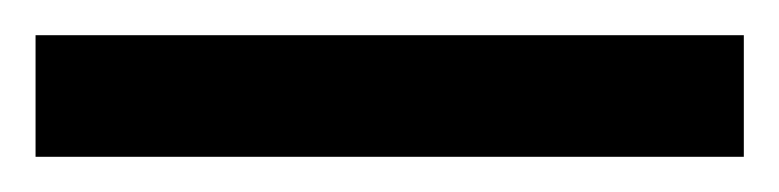

<svg xmlns="http://www.w3.org/2000/svg" viewBox="-20 112 438 108"><path d="M0 200.2Q99.6 200.2 398.4 200.2Q398.4 182.6 398.4 131.8Q298.8 131.8 0 131.8Q0 148.4 0 200.2Z"/></svg>

Font: Aptus Gothic JP
Style: Medium
Weight: 400
Designer: Fuminori Ogawa / Motoya
Version: Version 1